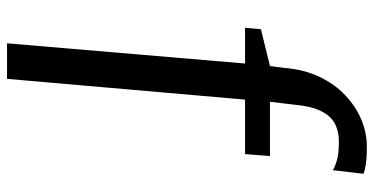

<svg xmlns="http://www.w3.org/2000/svg" viewBox="-272 -590 1037 532"><g transform="rotate(90 246.0 -324.5)"><path d="M100.5 174 156.5 -485.5H57.5L61.5 -529.5L163.5 -554.5L168.5 -593.5Q173 -648.5 193.2 -691.2Q213.5 -734 244.5 -763.2Q275.5 -792.5 312.2 -807.8Q349 -823 386.5 -823Q419 -823 437.8 -819.8Q456.5 -816.5 462 -813.5L452 -728.5Q445.5 -733.5 426.5 -739.5Q407.5 -745.5 372 -745.5Q345.5 -745.5 324.2 -735Q303 -724.5 289 -697.5Q275 -670.5 270.5 -621.5L262.5 -554.5H413L407.5 -485.5H256.5L199 174Z"/></g></svg>

Font: Merriweather 20pt
Style: Regular
Weight: 400
Version: Version 2.100